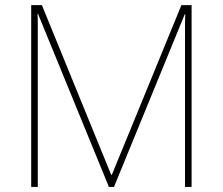

<svg xmlns="http://www.w3.org/2000/svg" viewBox="-20 -734 877 754"><path d="M705.6 -678.2 427.7 0H407.7L129.4 -679.2H127.4Q127.9 -666.5 128.2 -655.8Q128.4 -645 128.4 -636.2V0H102.5V-713.9H144.5L416.5 -47.9H419.4L692.4 -713.9H732.4V0H706.5V-635.3Q706.5 -644 706.8 -654.8Q707 -665.5 707.5 -678.2Z"/></svg>

Font: Nokora Thin
Style: Regular
Weight: 100
Designer: Danh Hong
Version: Version 8.000; ttfautohint (v1.8.3)